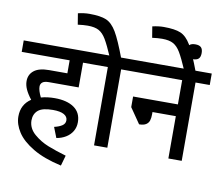

<svg xmlns="http://www.w3.org/2000/svg" viewBox="-114 -1009 1516 1313"><g transform="rotate(10 644.0 -352.0)"><path d="M152.3 -331.5Q152.3 -304.2 174.3 -259.3Q217.3 -271.5 269.5 -271.5Q354.5 -271.5 403.8 -237.1Q453.1 -202.6 453.1 -135.7Q453.1 -101.1 436.8 -73.5Q420.4 -45.9 391.6 -28.3Q362.8 -10.7 326.7 -4.9L298.3 -77.1Q332.5 -85 353 -98.6Q373.5 -112.3 373.5 -135.3Q373.5 -161.1 347.7 -175.5Q321.8 -189.9 271 -189.9Q198.2 -189.9 168.2 -164.3Q138.2 -138.7 138.2 -92.8Q139.6 -38.6 184.3 0Q229 38.6 283.9 60.3Q338.9 82 410.6 103L390.1 175.3Q269 148.4 191.9 102.3Q114.7 56.2 80.1 2.4Q45.4 -51.3 45.4 -105.5Q45.4 -188.5 111.8 -232.4Q85 -266.6 71.8 -295.9Q58.6 -325.2 58.6 -353Q58.6 -398.9 93 -426.3Q127.4 -453.6 197.3 -453.6H324.2V-543.9H-8.8V-623.5H507.3V-543.9H417V-372.1H210.9Q179.2 -372.1 165.8 -361.3Q152.3 -350.6 152.3 -331.5Z M780.3 -543.9H681.6V0H589.4V-543.9H490.2V-623.5H780.3ZM591.8 -609.4Q555.7 -692.9 533.4 -730.2Q511.2 -767.6 482.9 -783.2Q454.6 -798.8 405.3 -798.8Q375 -798.8 336.4 -793.5L323.7 -870.6Q365.7 -880.4 402.3 -880.4Q480 -880.4 520 -863.3Q560.1 -846.2 591.8 -793Q623.5 -739.7 669.9 -615.7L600.6 -589.4Z M1296.9 -543.9H1198.2V0H1105.5V-293.9H943.4V-278.3Q943.4 -252.4 937.7 -234.6Q932.1 -216.8 915.5 -206.1Q898.9 -195.3 867.7 -195.3L794.4 -301.8V-375.5H1105.5V-543.9H763.2V-623.5H1296.9Z M1108.4 -609.4Q1072.3 -692.9 1050 -730.2Q1027.8 -767.6 999.5 -783.2Q971.2 -798.8 921.9 -798.8Q891.6 -798.8 853 -793.5L840.3 -870.6Q882.3 -880.4 918.9 -880.4Q996.6 -880.4 1036.6 -863.3Q1076.7 -846.2 1108.4 -793Q1140.1 -739.7 1186.5 -615.7L1117.2 -589.4Z M1204.6 -749Q1204.6 -722.2 1192.1 -710Q1179.7 -697.8 1152.3 -697.8Q1125 -697.8 1112.3 -710Q1099.6 -722.2 1099.6 -749Q1099.6 -776.4 1112.1 -788.6Q1124.5 -800.8 1152.3 -800.8Q1179.7 -800.8 1192.1 -788.6Q1204.6 -776.4 1204.6 -749Z"/></g></svg>

Font: Varta SemiBold
Style: Regular
Weight: 600
Designer: Joana Correia, Viktoriya Grabowska, Eben Sorkin
Foundry: Sorkin Type
Version: Version 1.003; ttfautohint (v1.3) -l 8 -r 24 -G 200 -x 12 -H